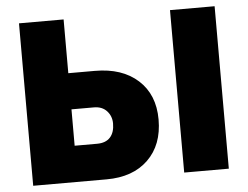

<svg xmlns="http://www.w3.org/2000/svg" viewBox="-51 -773 1078 836"><g transform="rotate(-5 488.5 -355.0)"><path d="M61 0V-710H256V-475H372Q491 -475 560.5 -412Q630 -349 630 -240Q630 -129 563.5 -64.5Q497 0 382 0ZM721 0V-710H916V0ZM256 -158H354Q392 -158 411.5 -179.5Q431 -201 431 -240Q431 -272 410.5 -294.5Q390 -317 354 -317H256Z"/></g></svg>

Font: Raleway-v4020 Black
Style: Regular
Weight: 900
Designer: Matt McInerney, Pablo Impallari, Rodrigo Fuenzalida
Foundry: Matt McInerney, Pablo Impallari, Rodrigo Fuenzalida
Version: Version 4.020;PS 004.020;hotconv 1.0.88;makeotf.lib2.5.64775